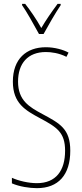

<svg xmlns="http://www.w3.org/2000/svg" viewBox="-20 -970 429 1000"><path d="M183 -793H207C233 -840 267 -900 296 -943V-950H280C246 -904 221 -868 195 -824C171 -868 137 -917 111 -950H95V-943C117 -912 156 -843 183 -793ZM346 -185C346 -299 292 -327 201 -376C132 -413 74 -447 74 -545C74 -640 125 -699 219 -699C246 -699 287 -694 326 -674L337 -696C310 -711 264 -724 219 -724C117 -724 47 -663 47 -545C47 -431 113 -395 189 -354C277 -307 319 -280 319 -185C319 -82 272 -16 172 -16C129 -16 77 -28 42 -44V-15C81 2 134 10 172 10C284 10 346 -59 346 -185Z"/></svg>

Font: Noto Sans Khmer UI ExtraCondensed Thin
Style: Regular
Weight: 100
Width: 2
Designer: Danh Hong and the Monotype Design Team
Foundry: Monotype Imaging Inc.
Version: Version 2.002